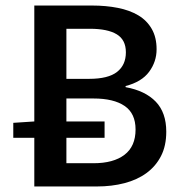

<svg xmlns="http://www.w3.org/2000/svg" viewBox="-20 -674 656 694"><path d="M104 0V-176H28V-230L104 -235V-654H313Q363 -654 406 -645.5Q449 -637 480 -618.5Q511 -600 528.5 -569.5Q546 -539 546 -496Q546 -451 519 -414.5Q492 -378 434 -363V-359Q505 -346 543 -306.5Q581 -267 581 -198Q581 -147 562 -110Q543 -73 509.5 -48.5Q476 -24 430 -12Q384 0 330 0ZM220 -389H302Q371 -389 403 -414Q435 -439 435 -485Q435 -530 402 -550Q369 -570 305 -570H220ZM220 -84H318Q390 -84 430 -114.5Q470 -145 470 -206Q470 -264 430.5 -291Q391 -318 318 -318H220V-235H358V-176H220Z"/></svg>

Font: Giro Sans Semibold
Style: Regular
Weight: 600
Designer: Paul D. Hunt
Foundry: Adobe Systems Incorporated
Version: Version 1.000;PS 1.0;hotconv 1.0.88;makeotf.lib2.5.647800